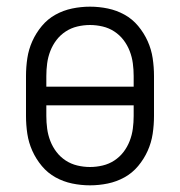

<svg xmlns="http://www.w3.org/2000/svg" viewBox="-20 -548 540 576"><path d="M250 8Q223 8 196.5 2.5Q170 -3 146.5 -16Q123 -29 105.5 -50Q88 -71 77 -95.5Q66 -120 62 -146.5Q58 -173 58 -200V-320Q58 -347 62 -373.5Q66 -400 77 -424.5Q88 -449 105.5 -470Q123 -491 146.5 -504Q170 -517 196.5 -522.5Q223 -528 250 -528Q277 -528 303.5 -522.5Q330 -517 353.5 -504Q377 -491 394.5 -470Q412 -449 423 -424.5Q434 -400 438 -373.5Q442 -347 442 -320V-200Q442 -173 438 -146.5Q434 -120 423 -95.5Q412 -71 394.5 -50Q377 -29 353.5 -16Q330 -3 303.5 2.5Q277 8 250 8ZM119 -288H381V-320Q381 -339 378.5 -358Q376 -377 369 -395Q362 -413 350.5 -428Q339 -443 323 -453.5Q307 -464 288 -468.5Q269 -473 250 -473Q231 -473 212 -468.5Q193 -464 177 -453.5Q161 -443 149.5 -428Q138 -413 131 -395Q124 -377 121.5 -358Q119 -339 119 -320ZM250 -47Q269 -47 288 -51.5Q307 -56 323 -66.5Q339 -77 350.5 -92Q362 -107 369 -125Q376 -143 378.5 -162Q381 -181 381 -200V-232H119V-200Q119 -181 121.5 -162Q124 -143 131 -125Q138 -107 149.5 -92Q161 -77 177 -66.5Q193 -56 212 -51.5Q231 -47 250 -47Z"/></svg>

Font: Iosevka Fixed SS04 Light
Style: Regular
Weight: 300
Monospace: yes
Designer: Belleve Invis
Foundry: Belleve Invis
Version: Version 32.5.0